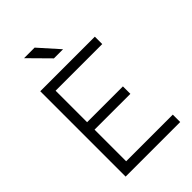

<svg xmlns="http://www.w3.org/2000/svg" viewBox="-259 -999 1103 1103"><g transform="rotate(-45 293.0 -447.0)"><path d="M85.9 0H529.3V-60.1H150.4V-316.9H441.4V-377.4H150.4V-633.3H529.3V-693.4H85.9ZM274.9 -771.5H349.1L240.2 -893.6H154.3Z"/></g></svg>

Font: Cascadia Mono NF Light
Style: Regular
Weight: 300
Monospace: yes
Designer: Aaron Bell
Foundry: Saja Typeworks
Version: Version 2404.023